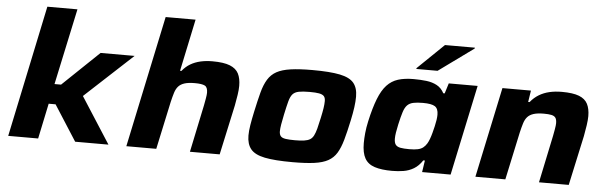

<svg xmlns="http://www.w3.org/2000/svg" viewBox="-48 -908 3411 1080"><g transform="rotate(5 1657.5 -367.5)"><path d="M24 0 180 -743H350L258 -313H295L501 -510H693L423 -260L590 0H402L274 -200H235L193 0Z M691 0 848 -743H1017L955 -449H963Q983 -474 1008.5 -489Q1034 -504 1065 -511Q1096 -518 1132 -518Q1196 -518 1231 -504Q1266 -490 1280 -462.5Q1294 -435 1294 -393Q1294 -372 1289.5 -342Q1285 -312 1279 -281L1218 0H1050L1106 -267Q1109 -282 1113 -305Q1117 -328 1117 -339Q1117 -370 1100.5 -378.5Q1084 -387 1044 -387Q1008 -387 986 -380Q964 -373 951.5 -359Q939 -345 932 -322.5Q925 -300 918 -270L860 0Z M1630 8Q1529 8 1472.5 -3.5Q1416 -15 1393 -43.5Q1370 -72 1370 -120Q1370 -146 1375.5 -179.5Q1381 -213 1390 -255Q1404 -320 1416 -365.5Q1428 -411 1446.5 -441Q1465 -471 1495 -487.5Q1525 -504 1573.5 -511Q1622 -518 1696 -518Q1796 -518 1852 -506.5Q1908 -495 1931 -467Q1954 -439 1954 -390Q1954 -363 1949.5 -330Q1945 -297 1936 -255Q1922 -189 1909 -143Q1896 -97 1878 -67.5Q1860 -38 1830 -21.5Q1800 -5 1752 1.5Q1704 8 1630 8ZM1633 -116Q1664 -116 1684.5 -119Q1705 -122 1717.5 -129.5Q1730 -137 1738 -152.5Q1746 -168 1752.5 -192.5Q1759 -217 1767 -255Q1774 -287 1777.5 -310Q1781 -333 1781 -350Q1781 -369 1772.5 -378Q1764 -387 1745 -390.5Q1726 -394 1692 -394Q1653 -394 1630.5 -389.5Q1608 -385 1596 -371.5Q1584 -358 1576.5 -330Q1569 -302 1559 -255Q1552 -222 1548 -198Q1544 -174 1544 -159Q1544 -141 1552 -131.5Q1560 -122 1580 -119Q1600 -116 1633 -116Z M2192 8Q2132 8 2093.5 -4.5Q2055 -17 2037.5 -48Q2020 -79 2020 -134Q2020 -159 2023 -190.5Q2026 -222 2034 -258Q2051 -335 2071 -386Q2091 -437 2117.5 -465.5Q2144 -494 2180.5 -505.5Q2217 -517 2268 -517Q2307 -517 2340.5 -513Q2374 -509 2400 -495Q2426 -481 2441 -452H2449L2467 -510H2630L2522 0H2361L2371 -66H2362Q2341 -34 2314 -18Q2287 -2 2256 3Q2225 8 2192 8ZM2278 -122Q2307 -122 2325.5 -126Q2344 -130 2356 -139.5Q2368 -149 2377 -164Q2383 -174 2389 -190Q2395 -206 2400 -225Q2405 -244 2409.5 -263Q2414 -282 2416.5 -299Q2419 -316 2419 -329Q2419 -363 2400 -375.5Q2381 -388 2332 -388Q2299 -388 2278 -383.5Q2257 -379 2244 -366Q2231 -353 2222.5 -326.5Q2214 -300 2204 -255Q2198 -228 2195 -208.5Q2192 -189 2192 -174Q2192 -151 2200.5 -140Q2209 -129 2227.5 -125.5Q2246 -122 2278 -122ZM2278 -575 2279 -580 2427 -723H2596L2595 -718L2398 -575Z M2662 0 2770 -510H2931L2921 -445H2929Q2950 -471 2976.5 -487Q3003 -503 3035 -510.5Q3067 -518 3105 -518Q3168 -518 3202.5 -504.5Q3237 -491 3251 -463.5Q3265 -436 3265 -395Q3265 -374 3260.5 -343Q3256 -312 3250 -281L3189 0H3021L3077 -267Q3080 -282 3084 -305Q3088 -328 3088 -339Q3088 -360 3081 -370Q3074 -380 3058 -383.5Q3042 -387 3015 -387Q2979 -387 2957 -380Q2935 -373 2922.5 -359Q2910 -345 2903 -322.5Q2896 -300 2889 -270L2831 0Z"/></g></svg>

Font: Saira Thin Expanded
Style: Bold Italic
Weight: 700
Width: 7
Italic angle: -12°
Version: Version 1.101